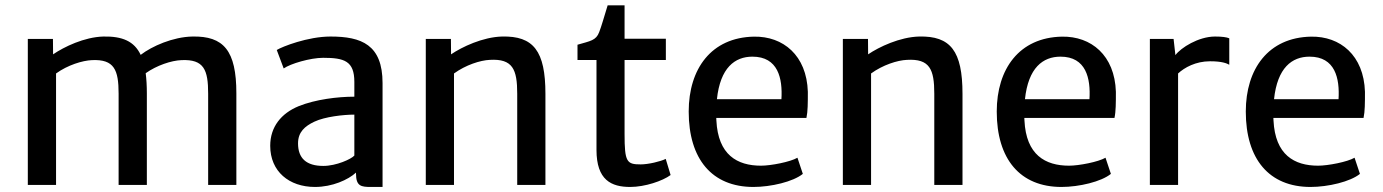

<svg xmlns="http://www.w3.org/2000/svg" viewBox="-20 -704 5264 731"><path d="M85.9 0H193.4V-424.3C237.8 -456.5 294.4 -473.6 330.1 -475.1C415 -479 431.6 -438 431.6 -347.2V0H539.1V-348.6C539.1 -377.4 537.6 -402.8 534.7 -425.3C576.7 -455.1 632.3 -473.6 670.9 -475.1C756.8 -479 772.5 -438 772.5 -347.2V0H879.9V-348.6C879.9 -511.7 831.5 -567.4 712.4 -564.9C638.7 -563.5 558.6 -528.3 515.6 -495.1C491.2 -546.9 445.8 -566.4 373.5 -564.9C300.8 -563 223.6 -525.4 182.1 -497.1L181.6 -555.7H85.9Z M1008.8 -148.9C1008.8 -51.3 1080.6 7.8 1179.2 7.8C1245.1 7.8 1305.7 -19.5 1335.4 -46.9V-43C1335.4 5.4 1355.5 7.8 1392.6 7.8H1436.5V-387.7C1436.5 -533.7 1356.4 -564.9 1238.3 -564.9C1151.9 -564.9 1054.2 -526.4 1033.7 -513.7L1060.1 -443.4C1085.4 -461.4 1161.6 -483.9 1210.4 -483.9C1291 -483.9 1329.1 -471.7 1329.1 -392.1V-335.9C1266.1 -335.9 1181.6 -325.7 1117.2 -299.8C1050.8 -272.5 1008.8 -221.2 1008.8 -148.9ZM1114.7 -158.2C1114.7 -201.2 1140.6 -223.6 1176.8 -240.7C1216.8 -259.8 1288.6 -267.6 1329.1 -267.6V-111.8C1317.9 -98.6 1260.7 -72.3 1210.9 -72.3C1146 -72.3 1114.7 -101.6 1114.7 -158.2Z M1601.1 0H1708.5V-424.3C1752.9 -456.5 1808.6 -474.6 1845.2 -476.1C1932.1 -481 1949.2 -439.9 1949.2 -347.2V0H2056.6V-346.7C2056.6 -509.8 2011.2 -567.9 1891.1 -564.9C1818.4 -563 1738.8 -525.4 1697.3 -497.1L1696.8 -555.7H1601.1Z M2251 -133.3C2251 -18.1 2307.6 7.8 2379.4 7.8C2435.5 7.8 2502.9 -15.1 2533.2 -37.6L2514.6 -99.1C2496.1 -89.4 2448.2 -78.1 2419.4 -78.1C2366.2 -78.1 2357.9 -86.9 2357.9 -193.8V-475.6H2515.1V-556.6H2357.9V-683.6H2293.5C2279.8 -639.2 2270 -604 2261.2 -581.5C2249.5 -549.8 2227.5 -547.9 2178.7 -533.7V-475.6H2251Z M2602.1 -279.3C2602.1 -98.6 2690.4 7.8 2848.6 7.8C2915.5 7.8 3000 -12.2 3036.6 -42L3016.1 -103.5C2988.8 -87.4 2914.6 -73.2 2877.4 -73.2C2786.6 -73.2 2713.9 -114.3 2707.5 -245.1C2707.5 -248.5 2707 -251.5 2707 -254.9H3050.3C3055.7 -279.8 3055.7 -312.5 3055.7 -354.5C3051.3 -493.7 2961.4 -566.4 2850.6 -564.5C2687.5 -561.5 2602.1 -441.4 2602.1 -279.3ZM2709.5 -326.2C2722.2 -446.3 2777.8 -488.3 2844.7 -488.3C2942.4 -488.3 2960 -405.8 2955.1 -326.2Z M3189 0H3296.4V-424.3C3340.8 -456.5 3396.5 -474.6 3433.1 -476.1C3520 -481 3537.1 -439.9 3537.1 -347.2V0H3644.5V-346.7C3644.5 -509.8 3599.1 -567.9 3479 -564.9C3406.2 -563 3326.7 -525.4 3285.2 -497.1L3284.7 -555.7H3189Z M3774.9 -279.3C3774.9 -98.6 3863.3 7.8 4021.5 7.8C4088.4 7.8 4172.9 -12.2 4209.5 -42L4189 -103.5C4161.6 -87.4 4087.4 -73.2 4050.3 -73.2C3959.5 -73.2 3886.7 -114.3 3880.4 -245.1C3880.4 -248.5 3879.9 -251.5 3879.9 -254.9H4223.1C4228.5 -279.8 4228.5 -312.5 4228.5 -354.5C4224.1 -493.7 4134.3 -566.4 4023.4 -564.5C3860.4 -561.5 3774.9 -441.4 3774.9 -279.3ZM3882.3 -326.2C3895 -446.3 3950.7 -488.3 4017.6 -488.3C4115.2 -488.3 4132.8 -405.8 4127.9 -326.2Z M4357.9 0H4465.3V-424.3C4489.7 -446.8 4532.2 -470.7 4586.9 -470.7C4632.8 -470.7 4650.4 -462.9 4660.2 -457.5V-558.1C4650.4 -562.5 4632.3 -564.9 4606 -564.9C4543 -564.9 4475.6 -522 4455.1 -494.1L4448.2 -555.7H4357.9Z M4723.1 -279.3C4723.1 -98.6 4811.5 7.8 4969.7 7.8C5036.6 7.8 5121.1 -12.2 5157.7 -42L5137.2 -103.5C5109.9 -87.4 5035.6 -73.2 4998.5 -73.2C4907.7 -73.2 4835 -114.3 4828.6 -245.1C4828.6 -248.5 4828.1 -251.5 4828.1 -254.9H5171.4C5176.8 -279.8 5176.8 -312.5 5176.8 -354.5C5172.4 -493.7 5082.5 -566.4 4971.7 -564.5C4808.6 -561.5 4723.1 -441.4 4723.1 -279.3ZM4830.6 -326.2C4843.3 -446.3 4898.9 -488.3 4965.8 -488.3C5063.5 -488.3 5081.1 -405.8 5076.2 -326.2Z"/></svg>

Font: Merriweather Sans
Style: Regular
Weight: 400
Designer: Eben Sorkin ( eben@eyebytes.com )
Foundry: Eben Sorkin
Version: Version 1.003